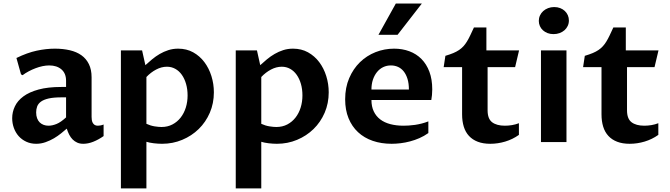

<svg xmlns="http://www.w3.org/2000/svg" viewBox="-20 -802 3785 1084"><path d="M356.9 -75.7Q343.3 -64 325 -49.1Q306.6 -34.2 284.7 -21.2Q262.7 -8.3 237.3 0.7Q211.9 9.8 184.1 9.8Q153.3 9.8 128.2 -2Q103 -13.7 85.4 -33.4Q67.9 -53.2 58.3 -79.6Q48.8 -106 48.8 -134.8Q48.8 -169.4 64 -201.4Q79.1 -233.4 112.1 -257.8Q145 -282.2 197.8 -296.6Q250.5 -311 325.7 -311H353V-346.2Q353 -387.7 326.9 -410.2Q300.8 -432.6 257.8 -432.6Q240.2 -432.6 220.2 -428.5Q200.2 -424.3 180.4 -416.7Q160.6 -409.2 141.8 -399.2Q123 -389.2 107.4 -377.4L98.6 -382.3L72.8 -474.6Q133.8 -504.4 187.3 -515.9Q240.7 -527.3 290 -527.3Q335.9 -527.3 374.3 -518.3Q412.6 -509.3 439.7 -490Q466.8 -470.7 481.9 -439.9Q497.1 -409.2 497.1 -365.7V-142.1Q497.1 -133.8 498.3 -125Q499.5 -116.2 503.4 -108.9Q507.3 -101.6 514.2 -96.9Q521 -92.3 532.2 -92.3Q539.1 -92.3 547.4 -93.8Q555.7 -95.2 564.9 -99.1V-33.7Q535.6 -13.2 506.6 -1.7Q477.5 9.8 450.2 9.8Q430.7 9.8 416 3.2Q401.4 -3.4 390.1 -14.6Q378.9 -25.9 370.8 -41.5Q362.8 -57.1 356.9 -75.7ZM353 -252.4H328.1Q283.2 -252.4 255.1 -246.1Q227.1 -239.7 211.4 -228.3Q195.8 -216.8 189.9 -201.2Q184.1 -185.5 184.1 -167.5Q184.1 -148.4 189.5 -134.3Q194.8 -120.1 204.3 -110.8Q213.9 -101.6 226.6 -96.9Q239.3 -92.3 253.9 -92.3Q274.9 -92.3 299.1 -102.1Q323.2 -111.8 353 -139.2Z M806.6 -103Q829.6 -92.3 853 -88.6Q876.5 -85 891.6 -85Q926.3 -85 953.6 -99.4Q981 -113.8 1000 -138.2Q1019 -162.6 1029.1 -194.8Q1039.1 -227.1 1039.1 -263.2Q1039.1 -298.3 1030.5 -328.1Q1022 -357.9 1006.6 -379.6Q991.2 -401.4 969.7 -413.3Q948.2 -425.3 922.4 -425.3Q891.6 -425.3 861.6 -409.4Q831.5 -393.6 806.6 -367.2ZM800.8 -434.1Q818.8 -450.7 838.9 -467.3Q858.9 -483.9 881.8 -497.3Q904.8 -510.7 930.7 -519Q956.5 -527.3 985.8 -527.3Q1033.2 -527.3 1070.6 -506.6Q1107.9 -485.8 1133.8 -451.4Q1159.7 -417 1173.6 -372.6Q1187.5 -328.1 1187.5 -280.8Q1187.5 -218.8 1164.6 -165.5Q1141.6 -112.3 1101.8 -73.5Q1062 -34.7 1008.8 -12.5Q955.6 9.8 895 9.8Q883.8 9.8 871.6 9Q859.4 8.3 847.7 6.8Q835.9 5.4 825.2 3.2Q814.5 1 806.6 -1.5V261.7H662.6V-517.6H782.2Z M1455.1 -103Q1478 -92.3 1501.5 -88.6Q1524.9 -85 1540 -85Q1574.7 -85 1602.1 -99.4Q1629.4 -113.8 1648.4 -138.2Q1667.5 -162.6 1677.5 -194.8Q1687.5 -227.1 1687.5 -263.2Q1687.5 -298.3 1679 -328.1Q1670.4 -357.9 1655 -379.6Q1639.6 -401.4 1618.2 -413.3Q1596.7 -425.3 1570.8 -425.3Q1540 -425.3 1510 -409.4Q1480 -393.6 1455.1 -367.2ZM1449.2 -434.1Q1467.3 -450.7 1487.3 -467.3Q1507.3 -483.9 1530.3 -497.3Q1553.2 -510.7 1579.1 -519Q1605 -527.3 1634.3 -527.3Q1681.6 -527.3 1719 -506.6Q1756.3 -485.8 1782.2 -451.4Q1808.1 -417 1822 -372.6Q1835.9 -328.1 1835.9 -280.8Q1835.9 -218.8 1813 -165.5Q1790 -112.3 1750.2 -73.5Q1710.4 -34.7 1657.2 -12.5Q1604 9.8 1543.5 9.8Q1532.2 9.8 1520 9Q1507.8 8.3 1496.1 6.8Q1484.4 5.4 1473.6 3.2Q1462.9 1 1455.1 -1.5V261.7H1311V-517.6H1430.7Z M2398.4 -50.8Q2374.5 -33.7 2348.1 -22.2Q2321.8 -10.7 2294.9 -3.7Q2268.1 3.4 2241.7 6.6Q2215.3 9.8 2191.4 9.8Q2132.8 9.8 2084.5 -6.8Q2036.1 -23.4 2001.5 -55.7Q1966.8 -87.9 1947.8 -134.5Q1928.7 -181.2 1928.7 -241.2Q1928.7 -307.6 1951.4 -360.6Q1974.1 -413.6 2012.2 -450.7Q2050.3 -487.8 2100.3 -507.6Q2150.4 -527.3 2205.1 -527.3Q2251.5 -527.3 2291 -512.7Q2330.6 -498 2359.4 -469Q2388.2 -439.9 2404.3 -397Q2420.4 -354 2420.4 -297.4Q2420.4 -280.8 2418.9 -265.4Q2417.5 -250 2415 -237.3H2077.1Q2077.1 -200.7 2090.1 -173.3Q2103 -146 2126.7 -127.9Q2150.4 -109.9 2183.8 -101.1Q2217.3 -92.3 2257.8 -92.3Q2271 -92.3 2287.6 -93.3Q2304.2 -94.2 2322.8 -96.9Q2341.3 -99.6 2360.6 -104.5Q2379.9 -109.4 2398.4 -116.7ZM2288.6 -296.4Q2288.6 -330.6 2280.8 -356.2Q2272.9 -381.8 2259.3 -398.9Q2245.6 -416 2227.1 -424.3Q2208.5 -432.6 2187 -432.6Q2163.1 -432.6 2143.1 -422.9Q2123 -413.1 2108.4 -395Q2093.8 -377 2085.4 -352.1Q2077.1 -327.1 2077.1 -296.4ZM2116.7 -605.5 2214.8 -782.2H2361.8L2224.6 -605.5Z M2588.9 -422.9H2484.9L2494.6 -486.8Q2520.5 -494.6 2539.3 -502.4Q2558.1 -510.3 2572 -519.8Q2585.9 -529.3 2596.4 -540.8Q2606.9 -552.2 2616.2 -567.4Q2625.5 -582.5 2634.8 -602.1Q2644 -621.6 2655.8 -647H2726.1V-517.6H2910.6L2888.2 -422.9H2732.9V-179.2Q2732.9 -131.3 2758.5 -111.8Q2784.2 -92.3 2830.6 -92.3Q2850.6 -92.3 2870.8 -95.7Q2891.1 -99.1 2909.7 -106.4V-40.5Q2874 -15.1 2832.3 -2.7Q2790.5 9.8 2748 9.8Q2707.5 9.8 2677.5 -1.7Q2647.5 -13.2 2627.7 -34.7Q2607.9 -56.2 2598.4 -86.9Q2588.9 -117.7 2588.9 -156.7Z M3034.2 -517.6H3178.2V0H3034.2ZM3105 -609.4Q3086.4 -609.4 3071.3 -615.2Q3056.2 -621.1 3045.2 -631.1Q3034.2 -641.1 3028.1 -654.8Q3022 -668.5 3022 -684.1Q3022 -700.2 3028.6 -714.6Q3035.2 -729 3046.9 -739.5Q3058.6 -750 3074.5 -756.1Q3090.3 -762.2 3108.9 -762.2Q3127.4 -762.2 3142.6 -756.3Q3157.7 -750.5 3168.7 -740.2Q3179.7 -730 3185.8 -716.1Q3191.9 -702.1 3191.9 -686.5Q3191.9 -669.9 3185.3 -655.8Q3178.7 -641.6 3167 -631.3Q3155.3 -621.1 3139.4 -615.2Q3123.5 -609.4 3105 -609.4Z M3376 -422.9H3272L3281.7 -486.8Q3307.6 -494.6 3326.4 -502.4Q3345.2 -510.3 3359.1 -519.8Q3373 -529.3 3383.5 -540.8Q3394 -552.2 3403.3 -567.4Q3412.6 -582.5 3421.9 -602.1Q3431.2 -621.6 3442.9 -647H3513.2V-517.6H3697.8L3675.3 -422.9H3520V-179.2Q3520 -131.3 3545.7 -111.8Q3571.3 -92.3 3617.7 -92.3Q3637.7 -92.3 3658 -95.7Q3678.2 -99.1 3696.8 -106.4V-40.5Q3661.1 -15.1 3619.4 -2.7Q3577.6 9.8 3535.2 9.8Q3494.6 9.8 3464.6 -1.7Q3434.6 -13.2 3414.8 -34.7Q3395 -56.2 3385.5 -86.9Q3376 -117.7 3376 -156.7Z"/></svg>

Font: Proza Libre
Style: SemiBold
Weight: 600
Designer: Jasper de Waard
Foundry: Jasper de Waard
Version: Version 1.000; ttfautohint (v1.4.1.8-43bc) -l 8 -r 50 -G 200